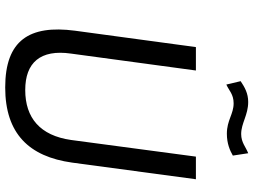

<svg xmlns="http://www.w3.org/2000/svg" viewBox="-138 -826 974 738"><g transform="rotate(90 349.0 -457.0)"><path d="M578 -865 569 -924C545 -915 528 -897 495 -897C454 -897 422 -924 372 -924C339 -924 316 -911 292 -895L305 -840C328 -850 342 -868 377 -868C419 -868 442 -842 494 -842C532 -842 559 -854 578 -865ZM605 -247 669 -723H582L518 -243C501 -124 433 -67 326 -67C221 -67 169 -125 186 -243L251 -723H161L98 -258C75 -83 135 10 316 10C494 10 582 -82 605 -247Z"/></g></svg>

Font: United Sans
Style: Italic
Weight: 400
Italic angle: -8°
Designer: Pablo Impallari, Rodrigo Fuenzalida (Modified by Dan O. Williams)
Version: Version 1.000;PS 001.000;hotconv 1.0.88;makeotf.lib2.5.64775